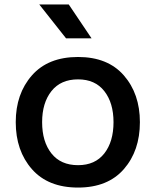

<svg xmlns="http://www.w3.org/2000/svg" viewBox="-20 -829 702 866"><path d="M278 -656 157 -809H290L393 -656ZM332 17Q197 17 124 -66Q51 -149 51 -278Q51 -406 124 -489Q197 -572 332 -572Q466 -572 538.5 -489Q611 -406 611 -278Q611 -149 538.5 -66Q466 17 332 17ZM332 -84Q409 -84 450.5 -137Q492 -190 492 -278Q492 -365 450.5 -418Q409 -471 332 -471Q254 -471 212 -418Q170 -365 170 -278Q170 -190 212 -137Q254 -84 332 -84Z"/></svg>

Font: Biryani DemiBold
Style: Regular
Weight: 600
Designer: Dan Reynolds and Mathieu Réguer
Foundry: Dan Reynolds and Mathieu Réguer
Version: Version 1.003;PS 001.003;hotconv 1.0.70;makeotf.lib2.5.58329